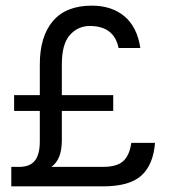

<svg xmlns="http://www.w3.org/2000/svg" viewBox="-20 -660 605 680"><path d="M20 0V-69H48Q86 -69 103.5 -91Q121 -113 121 -159V-267H30V-323H121V-432Q121 -531 167.5 -585.5Q214 -640 305 -640Q376 -640 421 -602Q466 -564 477 -490H400Q384 -568 298 -568Q256 -568 227.5 -536Q199 -504 199 -432V-323H381V-267H199V-163Q199 -95 162 -69H345Q394 -69 416.5 -89.5Q439 -110 445 -154H529Q523 -77 481 -38.5Q439 0 345 0Z"/></svg>

Font: Karmilla
Style: Regular
Weight: 400
Designer: Jonathan Pinhorn
Version: Version 1.000